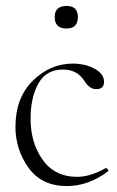

<svg xmlns="http://www.w3.org/2000/svg" viewBox="-20 -613 393 646"><path d="M204 -517Q164 -517 164 -556Q164 -593 204 -593Q242 -593 242 -556Q242 -517 204 -517ZM205 13Q120 13 76 -48.5Q32 -110 32 -186Q32 -284 90.5 -341.5Q149 -399 225 -399Q265 -399 296 -383Q327 -367 330 -342Q332 -313 304 -313Q281 -313 263 -342Q239 -379 192 -379Q136 -379 110 -333.5Q84 -288 83 -220Q81 -137 122 -77.5Q163 -18 240 -18Q283 -18 335 -47Q336 -48 339 -46.5Q342 -45 343.5 -42Q345 -39 344 -37Q278 13 205 13Z"/></svg>

Font: Cormorant Upright Light
Style: Regular
Weight: 300
Designer: Christian Thalmann (Catharsis Fonts)
Foundry: Catharsis Fonts
Version: Version 3.302;PS 003.302;hotconv 1.0.88;makeotf.lib2.5.64775